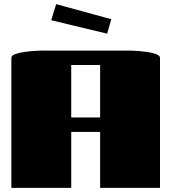

<svg xmlns="http://www.w3.org/2000/svg" viewBox="-20 -910 830 930"><path d="M325 0H35V-630Q35 -641 54 -648Q73 -655 99 -658.5Q125 -662 148 -663.5Q171 -665 180 -665H610Q619 -665 642 -663.5Q665 -662 691 -658.5Q717 -655 736 -648Q755 -641 755 -630V0H465V-271H325ZM325 -341H465V-595H325ZM499 -747 228 -812 252 -890 519 -817Z"/></svg>

Font: Gajraj One
Style: Regular
Weight: 400
Designer: Saurabh Sharma
Foundry: Saurabh Sharma
Version: Version 1.000